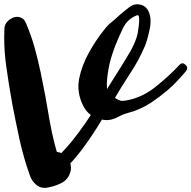

<svg xmlns="http://www.w3.org/2000/svg" viewBox="-57 -779 907 910"><path d="M65.4 -670.9Q89.8 -614.3 106.4 -555.7Q123 -496.1 135.7 -435.5Q159.2 -324.2 177.7 -210Q197.3 -96.7 234.4 11.7Q215.8 -2 196.3 -16.6Q177.7 -30.3 158.2 -44.9Q142.6 -43 152.3 -46.9Q162.1 -49.8 150.4 -43.9Q156.2 -47.9 163.1 -49.8Q168.9 -52.7 175.8 -55.7Q193.4 -61.5 210 -59.6Q226.6 -57.6 243.2 -49.8Q248 -46.9 241.2 -49.8Q233.4 -52.7 229.5 -48.8Q233.4 -52.7 236.3 -56.6Q240.2 -60.5 244.1 -64.5Q253.9 -74.2 262.7 -85Q272.5 -95.7 281.2 -106.4Q317.4 -151.4 349.6 -198.2Q381.8 -245.1 411.1 -293.9Q438.5 -337.9 465.8 -381.8Q493.2 -424.8 520.5 -468.8Q540 -500 559.6 -533.2Q579.1 -567.4 590.8 -602.5Q591.8 -606.4 595.7 -622.1Q598.6 -637.7 600.6 -655.3Q603.5 -676.8 602.5 -693.4Q601.6 -710.9 590.8 -706.1Q546.9 -688.5 526.4 -646.5Q505.9 -604.5 490.2 -564.5Q472.7 -519.5 461.9 -475.6Q452.1 -430.7 449.2 -383.8Q449.2 -365.2 450.2 -353.5Q452.1 -340.8 458 -335Q466.8 -328.1 490.2 -313.5Q513.7 -298.8 526.4 -300.8Q604.5 -309.6 673.8 -362.3Q742.2 -416 793.9 -471.7Q807.6 -486.3 822.3 -471.7Q831.1 -463.9 830.1 -456.1Q830.1 -449.2 824.2 -441.4Q803.7 -417 782.2 -394.5Q760.7 -371.1 736.3 -350.6Q700.2 -320.3 661.1 -293.9Q621.1 -267.6 577.1 -252Q559.6 -246.1 541 -241.2Q523.4 -236.3 507.8 -227.5Q490.2 -217.8 472.7 -212.9Q454.1 -208 434.6 -210.9Q364.3 -219.7 335 -282.2Q305.7 -344.7 318.4 -407.2Q331.1 -469.7 364.3 -529.3Q397.5 -588.9 436.5 -637.7Q453.1 -659.2 473.6 -675.8Q494.1 -692.4 513.7 -710.9Q529.3 -724.6 551.8 -742.2Q572.3 -758.8 593.8 -758.8Q595.7 -758.8 596.7 -758.8Q618.2 -756.8 629.9 -747.1Q642.6 -737.3 648.4 -721.7Q663.1 -686.5 651.4 -635.7Q640.6 -585.9 628.9 -558.6Q599.6 -490.2 557.6 -427.7Q516.6 -365.2 479.5 -300.8Q444.3 -240.2 406.2 -179.7Q369.1 -120.1 326.2 -63.5Q313.5 -48.8 301.8 -33.2Q289.1 -17.6 275.4 -3.9Q277.3 -4.9 276.4 -9.8Q275.4 -13.7 276.4 -7.8Q278.3 2.9 279.3 12.7Q280.3 22.5 277.3 33.2Q267.6 72.3 231.4 89.8Q196.3 106.4 161.1 111.3Q157.2 111.3 153.3 111.3Q130.9 111.3 113.3 95.7Q92.8 77.1 85 53.7Q55.7 -28.3 36.1 -115.2Q17.6 -201.2 1 -287.1Q-14.6 -374 -27.3 -463.9Q-37.1 -532.2 -37.1 -601.6Q-37.1 -622.1 -36.1 -642.6Q-35.2 -669.9 -9.8 -687.5Q16.6 -705.1 40 -696.3Q47.9 -693.4 54.7 -687.5Q60.5 -681.6 65.4 -670.9Z"/></svg>

Font: Digory Doodles
Style: Regular
Weight: 400
Designer: Holds Worth Design
Version: Version 1.0